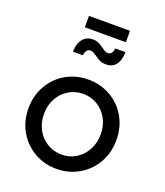

<svg xmlns="http://www.w3.org/2000/svg" viewBox="-163 -1017 980 1139"><g transform="rotate(20 327.0 -447.5)"><path d="M50 -270Q50 -349 86.5 -413.5Q123 -478 186.5 -514.5Q250 -551 328 -551Q405 -551 468.5 -514.5Q532 -478 568.5 -414Q605 -350 605 -270Q605 -189 568 -125Q531 -61 467.5 -24.5Q404 12 328 12Q251 12 187.5 -24.5Q124 -61 87 -125.5Q50 -190 50 -270ZM328 -78Q377 -78 418 -103Q459 -128 482.5 -172Q506 -216 506 -270Q506 -324 482.5 -367.5Q459 -411 418 -436Q377 -461 328 -461Q278 -461 236.5 -436Q195 -411 171.5 -367.5Q148 -324 148 -270Q148 -216 171.5 -172Q195 -128 236.5 -103Q278 -78 328 -78ZM320 -699Q306 -708 298 -712.5Q290 -717 279 -717Q251 -717 246 -675H183Q184 -727 207.5 -755.5Q231 -784 269 -784Q292 -784 307 -777Q322 -770 339 -757Q353 -747 361.5 -742.5Q370 -738 381 -738Q395 -738 403 -749.5Q411 -761 413 -779H477Q476 -726 454 -698.5Q432 -671 394 -671Q370 -671 354.5 -678Q339 -685 320 -699ZM200 -907H459V-835H200Z"/></g></svg>

Font: Evergrow Sans 
Style: Medium
Weight: 500
Foundry: 10Web
Version: Version 1.000